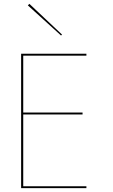

<svg xmlns="http://www.w3.org/2000/svg" viewBox="-20 -980 590 1000"><path d="M92 0H430V-10H92ZM92 -690H430V-700H92ZM92 -384H410V-394H92ZM90 -700V0H101V-700ZM125 -952 298 -795 303 -800 133 -960Z"/></svg>

Font: Jost Thin
Style: Regular
Weight: 250
Version: Version 3.710